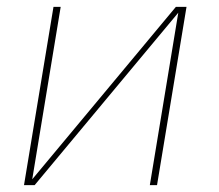

<svg xmlns="http://www.w3.org/2000/svg" viewBox="-20 -540 640 560"><path d="M50 0 136 -520H157L74 -17L493 -520H524L438 0H417L500 -503L81 0Z"/></svg>

Font: Iosevka Etoile Thin
Style: Italic
Weight: 100
Italic angle: -9°
Designer: Belleve Invis
Foundry: Belleve Invis
Version: Version 22.1.2; ttfautohint (v1.8.4)